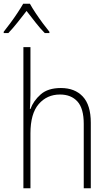

<svg xmlns="http://www.w3.org/2000/svg" viewBox="-40 -1014 590 1034"><path d="M86 0V-760H124V-503Q124 -481 123 -463.5Q122 -446 121 -427H124Q140 -471 179 -505.5Q218 -540 288 -540Q363 -540 406 -494Q449 -448 449 -353V0H411V-347Q411 -430 377 -467.5Q343 -505 283 -505Q213 -505 168.5 -453.5Q124 -402 124 -296V0ZM-20 -843Q-4 -863 16 -890Q36 -917 54.5 -945Q73 -973 85 -994H121Q133 -972 152 -943.5Q171 -915 191 -888Q211 -861 226 -843V-836H201Q176 -861 150.5 -894Q125 -927 103 -955Q82 -928 55.5 -894.5Q29 -861 5 -836H-20Z"/></svg>

Font: Noto Sans Mono Condensed ExtraLight
Style: Regular
Weight: 200
Width: 3
Designer: Monotype Design Team
Foundry: Monotype Imaging Inc.
Version: Version 2.014; ttfautohint (v1.8.4.7-5d5b)